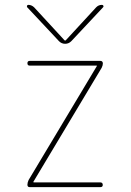

<svg xmlns="http://www.w3.org/2000/svg" viewBox="-20 -770 540 790"><path d="M222.7 -600.6 91.8 -740.2Q89.8 -743.2 91.3 -746.6Q92.8 -750 96.7 -750Q109.4 -750 120.1 -740.2L246.1 -603.5H248H250L376 -740.2Q385.7 -750 399.4 -750Q403.3 -750 405.3 -746.6Q407.2 -743.2 404.3 -740.2L273.4 -600.6Q262.7 -589.8 248 -589.8Q233.4 -589.8 222.7 -600.6ZM398.4 -491.2 118.2 -23.4Q118.2 -22.5 117.7 -22.5Q117.2 -22.5 117.2 -21.5Q117.2 -20.5 118.2 -19.5H392.6Q402.3 -19.5 402.8 -9.8Q403.3 0 392.6 0H102.5Q92.8 0 92.8 -9.8Q92.8 -18.6 97.7 -29.3L377.9 -497.1Q377.9 -498 378.4 -498Q378.9 -498 378.9 -499Q378.9 -500 377.9 -500H102.5Q92.8 -500 92.8 -509.8Q92.8 -519.5 102.5 -519.5H392.6Q402.3 -519.5 403.3 -509.8Q403.3 -501 398.4 -491.2Z"/></svg>

Font: Rounded Mgen+ 1m thin
Style: Regular
Weight: 100
Designer: [Source Han Sans]
Ryoko NISHIZUKA  (kana & ideographs); Paul D. Hunt (Latin, Greek & Cyrillic); Wenlong ZHANG  (bopomofo
Version: Version 1.059.20150602